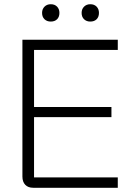

<svg xmlns="http://www.w3.org/2000/svg" viewBox="-20 -888 633 908"><path d="M86 -53V-700H537V-652H141V-382H507V-334H141V-49H537V0H137Q113 0 99.5 -14Q86 -28 86 -53ZM179 -827Q179 -845 190.5 -856.5Q202 -868 220 -868Q239 -868 250 -856.5Q261 -845 261 -827Q261 -808 250 -797Q239 -786 220 -786Q202 -786 190.5 -797Q179 -808 179 -827ZM366 -827Q366 -845 377.5 -856.5Q389 -868 407 -868Q426 -868 437 -856.5Q448 -845 448 -827Q448 -808 437 -797Q426 -786 407 -786Q389 -786 377.5 -797Q366 -808 366 -827Z"/></svg>

Font: Bai Jamjuree Light
Style: Regular
Weight: 300
Designer: Katatrad Aksorn Co.,Ltd.
Foundry: Cadson Demak Co.,Ltd.
Version: Version 1.000; ttfautohint (v1.6)